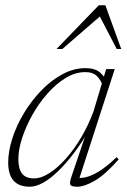

<svg xmlns="http://www.w3.org/2000/svg" viewBox="-20 -697 480 727"><path d="M251.5 -31 309 -200.5H315.5Q288.5 -155 259.2 -116.5Q230 -78 200.8 -49.5Q171.5 -21 144 -5.5Q116.5 10 93 10Q64 10 45.8 -1Q27.5 -12 19.2 -32.5Q11 -53 11 -80.5Q11 -124.5 27 -173.8Q43 -223 71.5 -270Q100 -317 137.2 -355.2Q174.5 -393.5 217 -416.2Q259.5 -439 303.5 -439Q339.5 -439 358.5 -422.8Q377.5 -406.5 390.5 -379L372.5 -364Q363 -393 347.5 -408.5Q332 -424 303 -424Q265 -424 228.2 -401.5Q191.5 -379 159 -342Q126.5 -305 102 -261Q77.5 -217 63.5 -173.5Q49.5 -130 49.5 -94.5Q49.5 -59 63.2 -40.2Q77 -21.5 109 -21.5Q136 -21.5 167.5 -41.8Q199 -62 230 -97Q261 -132 288 -177.8Q315 -223.5 334 -275L369.5 -393.5L382 -435.5H414.5L277 -11L265 -23.5Q281 -21.5 302.2 -25.5Q323.5 -29.5 352.8 -46.8Q382 -64 421.5 -102L429.5 -93.5Q377.5 -35 338.5 -12.5Q299.5 10 272 10Q249 10 246 1.5Q243 -7 251.5 -31ZM194 -511.5 354 -677H379L439 -511.5H422L351 -648H373.5L216 -511.5Z"/></svg>

Font: Newsreader 24pt ExtraLight
Style: Italic
Weight: 250
Italic angle: -17°
Designer: Hugues Gentile
Foundry: Production Type
Version: Version 1.003